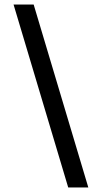

<svg xmlns="http://www.w3.org/2000/svg" viewBox="-20 -830 451 850"><path d="M282 0 40 -810H129L371 0Z"/></svg>

Font: Oswald SemiBold
Style: Regular
Weight: 600
Designer: Vernon Adams
Foundry: Vernon Adams
Version: Version 4.100; ttfautohint (v1.8.1.43-b0c9)